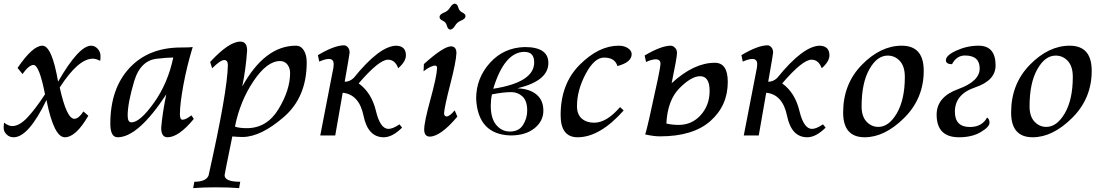

<svg xmlns="http://www.w3.org/2000/svg" viewBox="-29 -728 5923 1032"><path d="M319.3 9.8Q260.7 9.8 220.7 -190.4Q124 9.8 44.4 9.8Q21 9.8 5.9 -5.9Q-9.3 -21.5 -9.3 -40.5Q-9.3 -52.2 -7.3 -68.8Q17.1 -50.3 36.6 -50.3Q74.7 -50.3 117.7 -95.7Q160.6 -141.1 212.9 -221.2Q182.1 -378.9 150.9 -378.9Q127 -378.9 91.8 -330.1L65.4 -362.8Q146.5 -482.4 198.7 -482.4Q250 -482.4 283.2 -289.1Q395 -482.4 460.9 -482.4Q480.5 -482.4 495.8 -466.1Q511.2 -449.7 511.2 -426.8Q511.2 -407.2 509.3 -400.9Q487.8 -412.6 469.7 -412.6Q392.1 -412.6 292 -257.8Q329.1 -89.4 370.6 -89.4Q393.6 -89.4 419.4 -128.9L445.8 -106Q378.9 9.8 319.3 9.8Z M677.7 -70.3Q723.1 -70.3 798.3 -175.3Q873.5 -280.3 902.3 -418.9Q858.4 -418 823.2 -413.1Q727.1 -408.2 692.1 -291Q657.2 -173.8 657.2 -106.4Q657.2 -70.3 677.7 -70.3ZM871.1 9.8Q837.4 9.8 837.4 -41Q844.2 -122.1 864.7 -220.7Q713.4 9.8 603.5 9.8Q564 9.8 564 -63Q564 -251.5 666.5 -362.1Q769 -472.7 943.4 -472.7Q990.7 -472.7 1006.8 -475.1Q975.1 -371.6 956.5 -269.8Q938 -168 938 -113.8Q938 -84.5 952.1 -84.5Q968.8 -84.5 1000 -107.9L1012.7 -88.9Q931.6 9.8 871.1 9.8Z M1297.4 -39.1Q1405.8 -39.1 1468 -141.6Q1530.3 -244.1 1530.3 -335.9Q1530.3 -361.8 1515.9 -380.9Q1501.5 -399.9 1476.1 -399.9Q1406.2 -399.9 1333.7 -292.2Q1261.2 -184.6 1233.9 -47.4Q1256.8 -39.1 1297.4 -39.1ZM1256.3 283.2Q1206.1 278.8 1128.4 278.8Q1061.5 278.8 1009.3 283.2L1015.6 249Q1077.1 249 1091.8 216.3Q1193.4 -235.8 1195.8 -377.4Q1195.8 -405.3 1176.3 -405.3Q1155.8 -405.3 1111.3 -360.8L1100.6 -395Q1201.7 -504.4 1262.7 -504.4Q1299.3 -504.4 1299.3 -456.5Q1292 -353.5 1272.9 -262.7Q1394.5 -482.4 1561.5 -482.4Q1588.4 -482.4 1604 -457.5Q1619.6 -432.6 1619.6 -392.6Q1619.6 -206.1 1497.1 -99.6Q1374.5 6.8 1276.9 8.3Q1250.5 8.3 1219.7 5.4Q1178.7 206.1 1178.2 213.4Q1178.2 249 1262.2 249Z M2033.7 9.8Q1948.7 9.8 1925 -105.5Q1901.4 -220.7 1813 -229.5L1772.9 0H1692.4L1763.2 -365.2Q1764.6 -375 1764.6 -383.3Q1764.6 -411.1 1738.3 -411.1Q1719.2 -411.1 1687 -397L1679.7 -431.6Q1768.6 -484.4 1820.3 -484.4Q1831.1 -484.4 1840.6 -473.9Q1850.1 -463.4 1850.1 -445.3Q1850.1 -438 1823.7 -288.6Q1851.1 -288.6 1872.6 -309.6Q2012.2 -482.4 2102.5 -482.4Q2152.8 -479.5 2152.8 -430.7Q2152.8 -397 2111.3 -361.3Q2094.7 -407.2 2056.6 -407.2Q2008.3 -407.2 1898.9 -279.8Q1968.3 -229.5 1991.5 -132.3Q2014.6 -35.2 2059.1 -35.2Q2082 -35.2 2118.2 -59.6L2132.3 -42Q2080.1 9.8 2033.7 9.8Z M2279.8 6.3Q2251 4.9 2251 -32.2Q2251 -71.3 2284.2 -192.1Q2317.4 -313 2320.3 -360.4Q2320.3 -375.5 2311 -375.5Q2286.6 -375.5 2247.6 -344.7L2249.5 -383.8Q2355 -479 2396.5 -479Q2424.3 -477.5 2424.3 -442.4Q2422.4 -396 2391.4 -275.9Q2360.4 -155.8 2357.9 -120.1Q2357.9 -103 2371.1 -102.1Q2387.7 -102.1 2415 -134.8L2429.2 -101.1Q2338.9 6.3 2279.8 6.3ZM2391.1 -568.8Q2377.9 -570.3 2373 -589.6Q2368.2 -608.9 2350.8 -616.7Q2333.5 -624.5 2333.5 -636.7Q2333.5 -650.9 2358.4 -660.6Q2378.9 -668.9 2390.4 -688Q2401.9 -707 2415.5 -708.5Q2429.2 -707 2434.1 -688Q2439 -668.9 2456.1 -660.9Q2473.1 -652.8 2473.1 -641.1Q2473.1 -626.5 2448.7 -617.2Q2428.2 -608.9 2416.7 -589.6Q2405.3 -570.3 2391.1 -568.8Z M2715.8 0Q2539.6 -4.9 2530.3 -197.8Q2530.3 -307.6 2604.2 -389.9Q2678.2 -472.2 2791.5 -475.1Q2918.5 -475.1 2918.5 -389.6Q2918.5 -293 2752 -253.4Q2818.4 -250.5 2855 -219.7Q2891.6 -189 2891.6 -133.3Q2891.6 -76.7 2843.5 -38.3Q2795.4 0 2715.8 0ZM2622.1 -251Q2842.3 -285.2 2842.3 -392.6Q2842.3 -449.2 2790 -449.2Q2682.6 -449.2 2622.1 -251ZM2711.9 -21Q2759.8 -21 2782.2 -56.4Q2804.7 -91.8 2804.7 -133.8Q2804.7 -186 2779.3 -209.5Q2753.9 -232.9 2719.2 -232.9Q2676.3 -232.9 2615.2 -220.7Q2608.9 -190.9 2608.9 -159.2Q2608.9 -91.3 2638.4 -56.2Q2668 -21 2711.9 -21Z M3075.7 9.8Q2984.4 9.8 2984.4 -108.9Q2984.4 -277.3 3086.9 -379.9Q3189.5 -482.4 3296.4 -482.4Q3326.2 -482.4 3346.2 -469Q3366.2 -455.6 3366.2 -437Q3366.2 -393.1 3289.6 -373Q3276.4 -418.5 3217.8 -418.5Q3165.5 -418.5 3118.9 -330.6Q3072.3 -242.7 3072.3 -157.7Q3072.3 -112.8 3098.1 -90.6Q3124 -68.4 3164.6 -68.4Q3231.4 -68.4 3303.7 -152.3L3323.2 -134.3Q3195.3 9.8 3075.7 9.8Z M3618.7 -56.6Q3690.4 -56.6 3737.8 -109.9Q3785.2 -163.1 3785.2 -239.3Q3785.2 -318.4 3733.9 -318.4Q3687 -318.4 3623 -253.9Q3559.1 -189.5 3552.7 -64Q3584 -56.6 3618.7 -56.6ZM3518.6 4.9Q3484.4 4.9 3439 -5.4Q3449.2 -32.2 3507.3 -304.7Q3521 -370.1 3521 -386.2Q3521 -409.2 3494.6 -409.2Q3475.6 -409.2 3443.4 -395L3436 -429.7Q3524.9 -482.4 3576.7 -482.4Q3587.4 -482.4 3598.6 -471.9Q3609.9 -461.4 3609.9 -443.4Q3609.9 -419.9 3581.1 -280.8Q3700.2 -390.6 3813.5 -390.6Q3882.8 -390.6 3882.8 -287.6Q3882.8 -160.2 3789.6 -77.6Q3696.3 4.9 3518.6 4.9Z M4310.1 9.8Q4225.1 9.8 4201.4 -105.5Q4177.7 -220.7 4089.4 -229.5L4049.3 0H3968.8L4039.6 -365.2Q4041 -375 4041 -383.3Q4041 -411.1 4014.6 -411.1Q3995.6 -411.1 3963.4 -397L3956.1 -431.6Q4044.9 -484.4 4096.7 -484.4Q4107.4 -484.4 4116.9 -473.9Q4126.5 -463.4 4126.5 -445.3Q4126.5 -438 4100.1 -288.6Q4127.4 -288.6 4148.9 -309.6Q4288.6 -482.4 4378.9 -482.4Q4429.2 -479.5 4429.2 -430.7Q4429.2 -397 4387.7 -361.3Q4371.1 -407.2 4333 -407.2Q4284.7 -407.2 4175.3 -279.8Q4244.6 -229.5 4267.8 -132.3Q4291 -35.2 4335.4 -35.2Q4358.4 -35.2 4394.5 -59.6L4408.7 -42Q4356.4 9.8 4310.1 9.8Z M4691.9 -45.9Q4749 -45.9 4791.7 -119.6Q4834.5 -193.4 4834.5 -314.5Q4834.5 -371.6 4807.6 -400.4Q4780.8 -429.2 4742.2 -429.2Q4685.1 -429.2 4643.6 -355.5Q4602.1 -281.7 4602.1 -156.2Q4602.1 -102.1 4628.7 -74Q4655.3 -45.9 4691.9 -45.9ZM4618.7 9.8Q4502.9 9.8 4502.9 -123Q4502.9 -276.9 4603.5 -379.6Q4704.1 -482.4 4817.9 -482.4Q4936 -482.4 4936 -347.7Q4936 -198.7 4831.3 -94.5Q4726.6 9.8 4618.7 9.8Z M5125.5 9.8Q5005.4 9.8 5005.4 -111.8Q5005.4 -207 5121.1 -249Q5236.8 -291 5236.8 -359.9Q5236.8 -429.7 5157.7 -429.7Q5112.8 -429.7 5087.9 -382.8Q5055.2 -383.3 5055.2 -404.3Q5055.2 -430.7 5112.3 -456.5Q5169.4 -482.4 5231 -482.4Q5322.3 -482.4 5322.3 -376Q5322.3 -295.4 5212.9 -258.5Q5103.5 -221.7 5103.5 -127.9Q5103.5 -45.4 5184.1 -45.4Q5249.5 -45.4 5276.4 -96.2Q5289.6 -88.4 5289.6 -68.4Q5289.6 -45.9 5242.7 -18.1Q5195.8 9.8 5125.5 9.8Z M5594.7 -45.9Q5651.9 -45.9 5694.6 -119.6Q5737.3 -193.4 5737.3 -314.5Q5737.3 -371.6 5710.4 -400.4Q5683.6 -429.2 5645 -429.2Q5587.9 -429.2 5546.4 -355.5Q5504.9 -281.7 5504.9 -156.2Q5504.9 -102.1 5531.5 -74Q5558.1 -45.9 5594.7 -45.9ZM5521.5 9.8Q5405.8 9.8 5405.8 -123Q5405.8 -276.9 5506.3 -379.6Q5606.9 -482.4 5720.7 -482.4Q5838.9 -482.4 5838.9 -347.7Q5838.9 -198.7 5734.1 -94.5Q5629.4 9.8 5521.5 9.8Z"/></svg>

Font: Kelvinch
Style: Italic
Weight: 400
Italic angle: -10°
Designer: Paul James Miller
Foundry: High-Logic / Made with FontCreator
Version: Version 3.40;July 22, 2017;FontCreator 11.0.0.2388 64-bit